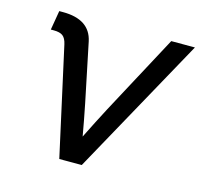

<svg xmlns="http://www.w3.org/2000/svg" viewBox="-82 -605 727 693"><g transform="rotate(15 282.0 -258.0)"><path d="M195.8 0 106.4 -404.8Q101.6 -426.3 90.6 -434.8Q79.6 -443.4 56.6 -443.4H45.4L57.6 -515.6H71.3Q171.9 -515.6 188.5 -438L233.9 -218.8Q240.2 -188.5 245.6 -158.9Q251 -129.4 256.3 -100.1Q271 -129.9 286.1 -159.4Q301.3 -189 316.9 -218.8L476.1 -515.6H564.5L279.8 0Z"/></g></svg>

Font: Inter Display
Style: Italic
Weight: 400
Italic angle: -9.39999°
Designer: Rasmus Andersson
Foundry: rsms
Version: Version 4.000;git-a52131595